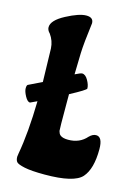

<svg xmlns="http://www.w3.org/2000/svg" viewBox="-145 -805 633 885"><g transform="rotate(15 171.5 -363.0)"><path d="M158 16Q94 16 61.5 9Q29 2 22 -6.5Q15 -15 15 -31L17 -46Q36 -150 39 -302L9 -288Q8 -287 7 -287Q-5 -287 -17 -309Q-29 -331 -29 -345.5Q-29 -360 -24 -363Q-6 -371 40 -394L36 -553Q34 -589 13 -618Q0 -631 0 -645Q0 -678 60.5 -710Q121 -742 155 -742Q189 -742 189 -714Q176 -614 174.5 -567Q173 -520 172 -466Q198 -479 205 -479Q221 -479 233.5 -457Q246 -435 246 -418Q246 -411 171 -371V-329Q171 -202 172.5 -196Q174 -190 176.5 -185Q179 -180 184 -176Q196 -167 221 -167Q276 -167 309 -205Q325 -221 341 -221Q372 -221 372 -162Q372 -68 335 -26Q298 16 158 16Z"/></g></svg>

Font: Chicle
Style: Regular
Weight: 400
Designer: Angel Koziupa and Alejandro Paul
Foundry: Angel Koziupa and Alejandro Paul
Version: Version 1.000